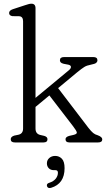

<svg xmlns="http://www.w3.org/2000/svg" viewBox="-20 -750 568 1011"><path d="M58 0Q36.5 0 36.5 -17Q36.5 -30 55 -36L77 -40.5Q101.5 -46 101.5 -73V-638Q101.5 -662.5 82 -664.5L45 -665Q28 -668 28 -681.5Q28 -695 47.5 -701.5L108.5 -721.5Q121 -725.5 129.5 -728Q138 -730.5 145 -730.5Q167 -730.5 167 -707V-234.5L342.5 -380Q354 -389.5 353.5 -398Q353 -406.5 339.5 -409.5L315.5 -414Q303.5 -417 299.5 -421.8Q295.5 -426.5 295.5 -432.5Q295.5 -449.5 317 -449.5H472Q493 -449.5 493 -432.5Q493 -425 486.8 -419.2Q480.5 -413.5 457 -409Q437 -405.5 423.8 -397.2Q410.5 -389 386.5 -369.5L286 -286L445.5 -77Q460.5 -58 470.5 -49.8Q480.5 -41.5 494 -38Q518.5 -29 518.5 -16.5Q518.5 0 497 0H345.5Q325 0 325 -17Q325 -29 344.5 -34.5L366.5 -39.5Q386 -44 384.5 -52.8Q383 -61.5 365 -85L240 -247.5L167 -187V-73Q167 -45.5 191.5 -39.5L213 -34.5Q230 -29.5 230 -17Q230 0 209.5 0ZM264 146Q246.5 146 236.8 135.8Q227 125.5 227 110Q227 93 239.5 82Q252 71 270.5 71Q291.5 71 305.8 85.8Q320 100.5 320 135.5Q320 217.5 249 239Q232 243.5 227.5 230.5Q223.5 217 239.5 212.5Q262.5 205 273.8 190.5Q285 176 285 159.5Q285 146 272 146Z"/></svg>

Font: Fraunces 72pt SuperSoft Light
Style: Regular
Weight: 300
Version: Version 1.000;[0bf87f6ff]